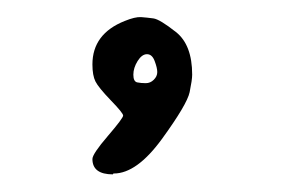

<svg xmlns="http://www.w3.org/2000/svg" viewBox="-20 -109 323 220"><path d="M137.7 -39.1Q132.8 -31.2 132.8 -23.4Q132.8 -15.6 137.2 -14.6Q141.6 -13.7 147 -13.7Q152.3 -13.7 156.2 -17.6Q160.2 -21.5 160.2 -26.4Q160.2 -31.2 157.2 -39.1Q154.3 -46.9 148.4 -46.9Q142.6 -46.9 137.7 -39.1ZM85.9 73.2Q85.9 67.4 103.5 46.9Q121.1 26.4 121.1 23.4Q121.1 20.5 106.9 5.9Q92.8 -8.8 89.4 -15.6Q85.9 -22.5 85.9 -35.2Q85.9 -70.3 123 -85Q134.8 -89.8 141.6 -89.4Q148.4 -88.9 155.8 -87.9Q163.1 -86.9 181.6 -72.3Q200.2 -57.6 200.2 -23.4Q200.2 -17.6 197.3 -3.4Q194.3 10.7 165.5 50.3Q136.7 89.8 110.4 89.8Q109.4 89.8 109.4 90.8Q85.9 90.8 85.9 73.2Z"/></svg>

Font: Drukaatie burti
Style: Light
Weight: 300
Version: Version 0.14